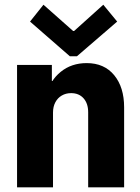

<svg xmlns="http://www.w3.org/2000/svg" viewBox="-20 -804 602 824"><path d="M53.2 0V-525.4H202.6V-456.5H224.6L183.6 -401.9Q194.3 -458 240.5 -495.6Q286.6 -533.2 352.1 -533.2Q427.2 -533.2 470 -481.4Q512.7 -429.7 512.7 -343.3V0H358.4V-322.3Q358.4 -359.9 338.6 -382.1Q318.8 -404.3 285.2 -404.3Q262.7 -404.3 245.1 -394Q227.5 -383.8 217.5 -365Q207.5 -346.2 207.5 -320.8V0ZM166.5 -783.7 293.9 -670.9H297.9L423.3 -783.7L482.9 -711.4L310.1 -562.5H279.8L108.9 -711.4Z"/></svg>

Font: Reddit Mono ExtraBold
Style: Regular
Weight: 800
Monospace: yes
Designer: Stephen Hutchings
Foundry: Reddit
Version: Version 1.014